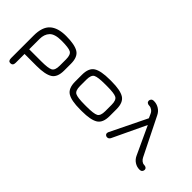

<svg xmlns="http://www.w3.org/2000/svg" viewBox="-15 -1247 2051 2051"><g transform="rotate(45 1010.0 -222.0)"><path d="M332 -379.9Q231.4 -379.9 192.4 -338.4Q153.3 -296.9 153.3 -226.6V-70.3H335Q440.4 -70.3 474.1 -88.4Q507.8 -106.4 507.8 -176.8V-273.4Q507.8 -343.8 473.6 -361.8Q439.5 -379.9 332 -379.9ZM332 -450.2Q461.9 -450.2 520 -414.6Q578.1 -378.9 578.1 -276.4V-173.8Q578.1 -71.3 520.5 -35.6Q462.9 0 335 0H153.3V133.8Q153.3 177.7 116.2 177.7Q83 177.7 83 133.8V-208Q83 -336.9 145.5 -393.6Q208 -450.2 332 -450.2Z M1019.5 0H991.2Q859.4 0 801.8 -35.6Q744.1 -71.3 744.1 -173.8V-276.4Q744.1 -378.9 801.8 -414.6Q859.4 -450.2 991.2 -450.2H1019.5Q1150.4 -450.2 1208 -414.6Q1265.6 -378.9 1265.6 -276.4V-173.8Q1265.6 -71.3 1208 -35.6Q1150.4 0 1019.5 0ZM991.2 -70.3H1019.5Q1127.9 -70.3 1161.6 -88.4Q1195.3 -106.4 1195.3 -176.8V-273.4Q1195.3 -343.8 1161.6 -361.8Q1127.9 -379.9 1019.5 -379.9H991.2Q881.8 -379.9 848.1 -361.8Q814.5 -343.8 814.5 -273.4V-176.8Q814.5 -106.4 848.1 -88.4Q881.8 -70.3 991.2 -70.3Z M1768.6 -76.2 1621.1 -394.5 1443.4 -19.5Q1431.6 6.8 1406.2 6.8Q1393.6 6.8 1383.3 -1.5Q1373 -9.8 1373 -23.4Q1373 -30.3 1376 -39.1L1578.1 -453.1L1557.6 -499Q1547.9 -522.5 1527.3 -536.6Q1506.8 -550.8 1487.3 -550.8Q1467.8 -550.8 1456.1 -560.1Q1444.3 -569.3 1444.3 -585Q1444.3 -598.6 1454.1 -610.4Q1463.9 -622.1 1487.3 -622.1Q1528.3 -622.1 1564 -600.1Q1599.6 -578.1 1618.2 -540L1830.1 -114.3Q1839.8 -93.8 1857.4 -79.6Q1875 -65.4 1893.6 -65.4Q1913.1 -65.4 1924.8 -56.2Q1936.5 -46.9 1936.5 -31.2Q1936.5 -17.6 1926.8 -5.9Q1917 5.9 1893.6 5.9Q1854.5 5.9 1820.3 -16.1Q1786.1 -38.1 1768.6 -76.2Z"/></g></svg>

Font: Jura
Style: DemiBold
Weight: 600
Version: Version 2.4